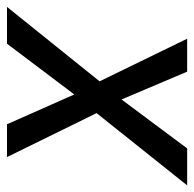

<svg xmlns="http://www.w3.org/2000/svg" viewBox="-52 -546 568 563"><g transform="rotate(90 232.5 -264.0)"><path d="M160.6 -528.3H64L189 -271.5L-29.3 0H78.6L227.5 -197.3L314.9 0H411.1L282.2 -262.7L494.1 -528.3H385.7L242.2 -335.9Z"/></g></svg>

Font: Roboto
Style: Italic
Weight: 400
Italic angle: -12°
Designer: Google
Version: Version 2.137; 2017